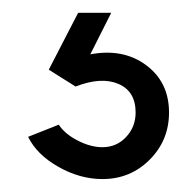

<svg xmlns="http://www.w3.org/2000/svg" viewBox="-20 -20 284 300"><path d="M140.1 259.8Q105 259.8 71.3 240.7Q37.6 221.7 23.9 193.8L71.8 174.8Q81.5 189.5 101.6 199.7Q121.6 210 140.1 210Q162.1 210 177 194.1Q191.9 178.2 191.9 155.8Q191.9 122.6 165 111.1Q138.2 99.6 98.1 115.2L56.2 88.9L102.1 0H153.8L121.1 64.9Q172.4 55.2 208.3 81.8Q244.1 108.4 244.1 155.8Q244.1 199.2 213.9 229.5Q183.6 259.8 140.1 259.8Z"/></svg>

Font: Oakes Grotesk Medium
Style: Regular
Weight: 500
Designer: Samuel Oakes
Foundry: Samuel Oakes
Version: Version 1.000;PS 001.000;hotconv 1.0.88;makeotf.lib2.5.64775